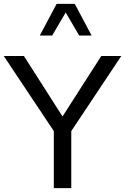

<svg xmlns="http://www.w3.org/2000/svg" viewBox="-20 -971 646 991"><path d="M452.9 -787.6 366 -950.9H272.2L185.5 -787.6H249.3L319.1 -906.5L388.7 -787.6ZM502.7 -681.9 302.7 -369.9 103.5 -681.9H-0.5L257.8 -294.4V0H347.9V-294.4L606 -681.9Z"/></svg>

Font: Estedad-FD-VF Thin
Style: Regular
Weight: 100
Designer: Amin Abedi
Version: Version 5.0